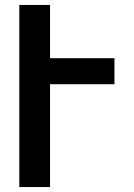

<svg xmlns="http://www.w3.org/2000/svg" viewBox="-20 -755 540 775"><path d="M58 0V-735H182V-520H442V-415H182V0Z"/></svg>

Font: Iosevka Term Curly Extrabold
Style: Regular
Weight: 800
Designer: Belleve Invis
Foundry: Belleve Invis
Version: Version 32.3.0